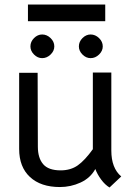

<svg xmlns="http://www.w3.org/2000/svg" viewBox="-20 -822 597 852"><path d="M65 -161V-499H147L148 -171Q148 -121 171.5 -93.5Q195 -66 249 -66Q294 -66 325.5 -88.5Q357 -111 392 -160V-500H474V-154Q474 -76 518 -39L466 10Q446 -2 429 -25Q412 -48 403 -72Q381 -32 337.5 -12Q294 8 246 8Q161 8 113 -36.5Q65 -81 65 -161ZM115 -616Q115 -637 131 -653Q147 -669 167 -669Q188 -669 204.5 -653Q221 -637 221 -616Q221 -596 204.5 -580Q188 -564 167 -564Q147 -564 131 -580Q115 -596 115 -616ZM330 -616Q330 -637 346 -653Q362 -669 382 -669Q403 -669 419.5 -653Q436 -637 436 -616Q436 -596 419.5 -580Q403 -564 382 -564Q362 -564 346 -580Q330 -596 330 -616ZM104 -802H447V-728H104Z"/></svg>

Font: Bellota Text
Style: Bold
Weight: 700
Designer: Kemie Guaida
Foundry: Kemie Guaida
Version: Version 4.001